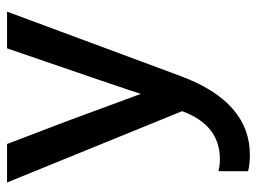

<svg xmlns="http://www.w3.org/2000/svg" viewBox="-112 -435 728 544"><g transform="rotate(-90 252.0 -163.0)"><path d="M85 181Q58 181 39 176V92Q55 96 73 96Q170 96 209 -11L7 -507H116L179 -342L258 -128Q271 -170 387 -507H491L308 -14Q235 181 85 181Z"/></g></svg>

Font: Hind Mysuru Medium
Style: Regular
Weight: 500
Designer: Manushi Parikh, Hitesh Malaviya
Foundry: Indian Type Foundry
Version: Version 0.703;PS 1.0;hotconv 1.0.86;makeotf.lib2.5.63406